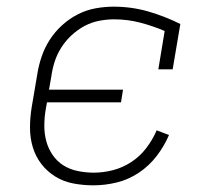

<svg xmlns="http://www.w3.org/2000/svg" viewBox="-20 -548 640 576"><path d="M260 8Q230 8 200.5 2.5Q171 -3 146.5 -18Q122 -33 104.5 -55.5Q87 -78 78.5 -106Q70 -134 70 -164.5Q70 -195 75 -226L92 -326Q96 -352 105 -378.5Q114 -405 129.5 -429Q145 -453 166.5 -472.5Q188 -492 213.5 -505Q239 -518 266.5 -523Q294 -528 321 -528Q375 -528 425 -513.5Q475 -499 521 -476L498 -340H455L474 -455Q439 -470 401 -480Q363 -490 322 -490Q300 -490 277 -485.5Q254 -481 233.5 -470Q213 -459 195 -442.5Q177 -426 164 -405.5Q151 -385 144 -363Q137 -341 134 -319L127 -279H349L343 -241H121L117 -219Q113 -195 113 -170.5Q113 -146 119 -124Q125 -102 138 -83Q151 -64 170 -52Q189 -40 213 -35Q237 -30 261 -30Q290 -30 319 -37.5Q348 -45 374 -62Q400 -79 419 -104Q438 -129 450 -157L487 -143Q473 -110 450 -80Q427 -50 396 -29.5Q365 -9 330 -0.5Q295 8 260 8Z"/></svg>

Font: Iosevka Etoile Extralight
Style: Italic
Weight: 200
Italic angle: -9°
Designer: Belleve Invis
Foundry: Belleve Invis
Version: Version 22.1.2; ttfautohint (v1.8.4)